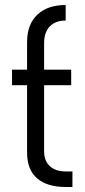

<svg xmlns="http://www.w3.org/2000/svg" viewBox="-20 -746 339 766"><path d="M242 0Q168 0 128 -34.5Q88 -69 88 -138V-406H28V-468H88V-578Q88 -648 128.5 -687Q169 -726 242 -726V-664Q201 -664 178.5 -640.5Q156 -617 156 -574V-468H264V-406H156V-142Q156 -104 179 -83Q202 -62 242 -62H269V0Z"/></svg>

Font: Didact Gothic
Style: Regular
Weight: 400
Designer: Daniel Johnson
Foundry: Daniel Johnson
Version: Version 2.101;PS 002.101;hotconv 1.0.88;makeotf.lib2.5.64775